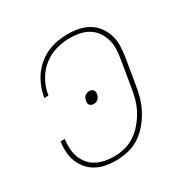

<svg xmlns="http://www.w3.org/2000/svg" viewBox="-128 -644 756 769"><g transform="rotate(-30 250.0 -260.0)"><path d="M198 8Q174 8 151 4Q128 0 107.5 -11Q87 -22 72.5 -39Q58 -56 49.5 -77Q41 -98 39.5 -122Q38 -146 42 -170H61Q58 -148 59 -127Q60 -106 67 -87Q74 -68 87 -52.5Q100 -37 118 -27.5Q136 -18 156 -14Q176 -10 198 -10Q223 -10 248.5 -16.5Q274 -23 296 -38Q318 -53 335.5 -74Q353 -95 365.5 -118.5Q378 -142 384.5 -166.5Q391 -191 395 -216L415 -336Q419 -359 419.5 -381.5Q420 -404 413.5 -424.5Q407 -445 395 -462Q383 -479 365 -490Q347 -501 325 -505.5Q303 -510 280 -510Q249 -510 216.5 -501Q184 -492 157 -470.5Q130 -449 113.5 -418.5Q97 -388 92 -357L91 -353H72L73 -357Q77 -380 86 -403Q95 -426 109.5 -446.5Q124 -467 144 -483.5Q164 -500 187 -510Q210 -520 233.5 -524Q257 -528 280 -528Q306 -528 330.5 -523Q355 -518 375.5 -506Q396 -494 410.5 -475Q425 -456 432.5 -433Q440 -410 439.5 -384.5Q439 -359 435 -333L415 -213Q411 -186 403 -159Q395 -132 381.5 -107Q368 -82 349 -59.5Q330 -37 305.5 -21Q281 -5 253 1.5Q225 8 198 8ZM232 -233Q227 -233 222.5 -234.5Q218 -236 214.5 -240Q211 -244 210.5 -249Q210 -254 211 -259Q212 -265 214 -270Q216 -275 220.5 -279Q225 -283 230 -285Q235 -287 241 -287Q246 -287 251 -285.5Q256 -284 259 -280Q262 -276 263 -271Q264 -266 263 -261Q262 -255 259.5 -250Q257 -245 253 -241Q249 -237 243.5 -235Q238 -233 232 -233Z"/></g></svg>

Font: Iosevka Curly Thin
Style: Italic
Weight: 100
Italic angle: -9°
Monospace: yes
Designer: Belleve Invis
Foundry: Belleve Invis
Version: Version 22.1.2; ttfautohint (v1.8.4)